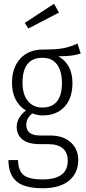

<svg xmlns="http://www.w3.org/2000/svg" viewBox="-20 -798 457 1023"><path d="M410 -513Q370 -498 291 -498Q366 -456 366 -355Q366 -275 323.5 -229Q281 -183 207 -183Q178 -183 153 -194Q120 -169 120 -133Q120 -76 193 -76H247Q317 -76 357 -39.5Q397 -3 397 55Q397 123 348.5 164Q300 205 207 205Q110 205 67.5 168Q25 131 25 55H76Q77 111 105.5 134.5Q134 158 207 158Q341 158 341 58Q341 15 314.5 -7.5Q288 -30 237 -30H193Q130 -30 99.5 -55Q69 -80 69 -121Q69 -171 118 -209Q44 -256 44 -357Q44 -438 88.5 -486Q133 -534 207 -534Q283 -534 319.5 -541.5Q356 -549 393 -566ZM100 -357Q100 -295 128.5 -260Q157 -225 205 -225Q310 -225 310 -356Q310 -419 284 -454.5Q258 -490 206 -490Q100 -490 100 -357ZM268 -778 294 -731 131 -646 112 -676Z"/></svg>

Font: Fira Sans Extra Condensed Light
Style: Regular
Weight: 300
Width: 1
Designer: Carrois Corporate & Edenspiekermann AG
Foundry: Carrois Corporate GbR & Edenspiekermann AG
Version: Version 4.203